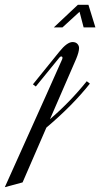

<svg xmlns="http://www.w3.org/2000/svg" viewBox="-194 -526 427 799"><path d="M167 -188 180 -178Q108 -87 -1 5L-100 233L-174 253Q55 -256 65 -280Q66 -282 66 -285Q66 -291 61 -291Q56 -291 52 -285L-45 -166L-57 -175L53 -311Q85 -351 108 -351Q121 -351 128 -343.5Q135 -336 135 -326Q135 -310 123 -281L14 -30Q98 -102 167 -188ZM203 -412H154L137 -477L66 -412H30L130 -506H174Z"/></svg>

Font: Dynalight
Style: Regular
Weight: 400
Designer: Astigmatic (AOETI)
Foundry: Astigmatic (AOETI)
Version: Version 1.000